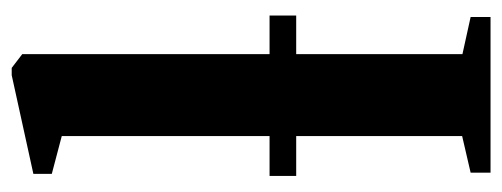

<svg xmlns="http://www.w3.org/2000/svg" viewBox="-285 -573 858 328"><g transform="rotate(-90 144.0 -409.0)"><path d="M75.5 -48.5V-732.5L11 -749.5V-781L179.5 -818H192L215.5 -800V-48L279 -34V0H13V-34ZM281.5 -377.5V-332H7.5V-377.5Z"/></g></svg>

Font: Merriweather 96pt
Style: Bold
Weight: 700
Version: Version 2.100